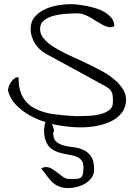

<svg xmlns="http://www.w3.org/2000/svg" viewBox="-20 -621 668 947"><path d="M183.6 210.9Q189.5 206.1 194.3 204.6Q199.2 203.1 207 203.1Q222.7 203.1 237.3 212.4Q252 221.7 265.6 232.4Q279.3 243.2 292.5 252.4Q305.7 261.7 320.3 261.7Q335.9 261.7 349.6 261.7Q363.3 261.7 372.6 258.3Q381.8 254.9 386.7 243.7Q391.6 232.4 391.6 209Q392.6 186.5 384.8 173.8Q377 161.1 363.3 154.3Q349.6 147.5 332 144.5Q314.5 141.6 296.4 137.7Q278.3 133.8 260.7 127.4Q243.2 121.1 229 108.9Q214.8 96.7 207 76.2Q197.3 54.7 197.3 20.5Q199.2 -4.9 203.1 -15.6L205.1 -18.6Q163.1 -31.2 128.9 -50.8Q87.9 -73.2 58.6 -104Q29.3 -134.8 19.5 -173.8Q19.5 -183.6 23.4 -194.8Q27.3 -206.1 34.2 -216.3Q41 -226.6 50.8 -233.4Q60.5 -240.2 71.3 -240.2Q71.3 -176.8 93.8 -140.1Q116.2 -103.5 155.8 -84Q195.3 -64.5 246.1 -57.6Q296.9 -50.8 355.5 -47.9Q375 -48.8 406.7 -49.3Q438.5 -49.8 467.8 -56.2Q497.1 -62.5 517.6 -77.1Q538.1 -91.8 537.1 -122.1Q537.1 -135.7 536.1 -146.5Q535.2 -157.2 531.7 -165.5Q528.3 -173.8 520 -181.6Q511.7 -189.5 497.1 -197.3L207 -355.5Q191.4 -364.3 176.8 -377.4Q162.1 -390.6 152.3 -406.7Q142.6 -422.9 136.7 -440.9Q130.9 -459 130.9 -476.6Q130.9 -513.7 150.9 -537.1Q170.9 -560.5 200.7 -574.7Q230.5 -588.9 265.1 -594.7Q299.8 -600.6 329.1 -600.6Q342.8 -600.6 364.3 -598.1Q385.7 -595.7 410.2 -590.8Q434.6 -585.9 458.5 -578.1Q482.4 -570.3 501 -558.1Q519.5 -545.9 531.7 -529.8Q543.9 -513.7 543.9 -492.2Q530.3 -484.4 516.1 -487.3Q502 -490.2 487.3 -498Q472.7 -505.9 457 -515.6Q441.4 -525.4 424.8 -535.2Q408.2 -544.9 389.6 -550.8Q371.1 -556.6 350.6 -554.7Q332 -554.7 302.7 -552.7Q273.4 -550.8 245.6 -543.5Q217.8 -536.1 197.8 -521Q177.7 -505.9 177.7 -478.5Q177.7 -452.1 196.3 -430.2Q214.8 -408.2 246.6 -388.2Q278.3 -368.2 317.9 -350.1Q357.4 -332 397.9 -313Q438.5 -293.9 477.1 -273.4Q515.6 -252.9 544.4 -228.5Q573.2 -204.1 589.4 -176.3Q605.5 -148.4 600.6 -113.3Q595.7 -78.1 570.3 -52.7Q544.9 -27.3 505.9 -13.2Q466.8 1 418.9 5.4Q371.1 9.8 320.3 3.9Q277.3 0 235.4 -9.8Q238.3 -5.9 240.2 0Q244.1 9.8 245.6 19.5Q247.1 29.3 242.2 33.2Q242.2 64.5 257.3 77.6Q272.5 90.8 294.9 96.7Q317.4 102.5 343.8 105.5Q370.1 108.4 392.1 118.7Q414.1 128.9 429.2 150.4Q444.3 171.9 444.3 213.9Q444.3 237.3 432.1 254.9Q419.9 272.5 401.4 283.7Q382.8 294.9 359.9 300.8Q336.9 306.6 317.4 306.6Q289.1 306.6 270 298.3Q251 290 237.3 276.9Q223.6 263.7 211.4 246.6Q199.2 229.5 183.6 210.9Z"/></svg>

Font: Indie Flower
Style: Regular
Weight: 400
Designer: Kimberly Geswein
Foundry: Kimberly Geswein
Version: Version 1.001 2010